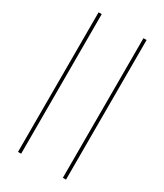

<svg xmlns="http://www.w3.org/2000/svg" viewBox="-228 -843 952 1112"><g transform="rotate(30 248.5 -287.0)"><path d="M88 -754H109V179.5H88ZM388 -754H409V179.5H388Z"/></g></svg>

Font: Lato ExtraLight
Style: Regular
Weight: 275
Designer: Lukasz Dziedzic with Adam Twardoch and Botio Nikoltchev
Foundry: tyPoland Lukasz Dziedzic
Version: Version 2.015; 2015-08-06; http://www.latofonts.com/